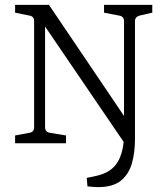

<svg xmlns="http://www.w3.org/2000/svg" viewBox="-20 -588 684 788"><path d="M382 180Q372 180 362 179Q352 178 339 177L336 142Q359 138 382.5 132Q406 126 423 116Q457 96 472.5 58Q488 20 489 -30L507 23L144 -510L165 -513V-66Q165 -46 185 -43L251 -32V0H42V-32L101 -43Q120 -46 120 -66V-501Q120 -521 101 -524L42 -536V-568H181L510 -81L489 -70V-501Q489 -521 469 -524L407 -536V-568H605V-536L553 -524Q534 -519 534 -501V-18Q534 39 521 83.5Q508 128 475.5 154Q443 180 382 180Z"/></svg>

Font: Yrsa Light
Style: Regular
Weight: 300
Designer: Anna Giedrys (Yrsa+Rasa design), David Brezina (Yrsa art-direction, Rasa art-direction, design)
Foundry: Rosetta Type Foundry
Version: Version 2.004